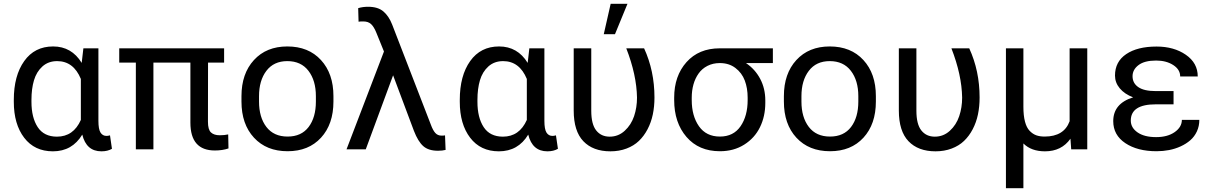

<svg xmlns="http://www.w3.org/2000/svg" viewBox="-20 -781 6343 1004"><path d="M52.2 -248.5V-258.8Q52.2 -385.3 106.7 -461.7Q161.1 -538.1 257.8 -538.1Q354.5 -538.1 407.2 -452.1L416 -528.3H494.6V-148.9Q494.6 -105.5 505.6 -87.9Q516.6 -70.3 537.1 -70.3Q544.4 -70.3 555.2 -73.2L565.4 -2.9Q543 10.3 510.3 10.3Q431.6 10.3 410.2 -77.1Q357.4 10.3 256.8 10.3Q160.6 10.3 106.4 -60.8Q52.2 -131.8 52.2 -248.5ZM144.5 -258.8V-248.5Q144.5 -166 177.2 -116.2Q210 -66.4 277.8 -66.4Q363.8 -66.4 402.8 -153.8V-368.2Q364.3 -461.4 278.8 -461.4Q232.9 -461.4 201.9 -433.6Q170.9 -405.8 157.7 -361.3Q144.5 -316.9 144.5 -258.8Z M690.4 -453.6H603.5V-528.3H1151.9V-453.6H1067.9L1067.4 -144.5Q1067.4 -103 1083.3 -88.4Q1099.1 -73.7 1129.4 -73.7Q1153.3 -73.7 1173.3 -78.1L1174.8 -4.9Q1143.6 5.9 1103.5 5.9Q975.6 5.9 975.6 -139.6V-453.6H782.2V0H690.4Z M1242.7 -250V-278.3Q1242.7 -396 1307.9 -467Q1373 -538.1 1482.4 -538.1Q1593.3 -538.1 1658.4 -467Q1723.6 -396 1723.6 -278.3V-250Q1723.6 -131.8 1658.7 -61Q1593.8 9.8 1483.9 9.8Q1373.5 9.8 1308.1 -61Q1242.7 -131.8 1242.7 -250ZM1334.5 -278.3V-250Q1334.5 -167.5 1373 -117.2Q1411.6 -66.9 1483.9 -66.9Q1555.7 -66.9 1593.8 -116.9Q1631.8 -167 1631.8 -250V-278.3Q1631.8 -359.9 1593 -410.6Q1554.2 -461.4 1482.4 -461.4Q1411.6 -461.4 1373 -410.6Q1334.5 -359.9 1334.5 -278.3Z M1792 0 1987.8 -511.7 1948.2 -609.4Q1935.5 -641.1 1920.4 -655Q1905.3 -668.9 1879.9 -668.9Q1862.3 -668.9 1855 -667.5L1853 -738.3Q1876 -745.6 1904.8 -745.6Q1956.5 -745.6 1985.1 -720.9Q2013.7 -696.3 2030.8 -652.3L2232.9 -129.4Q2243.7 -99.6 2256.3 -85.7Q2269 -71.8 2288.6 -71.8Q2302.7 -71.8 2307.1 -73.2L2310.1 2.9Q2293.5 7.3 2270 7.3Q2220.7 7.3 2193.4 -16.8Q2166 -41 2144.5 -96.7L2035.6 -387.2L1892.6 0Z M2384.3 -248.5V-258.8Q2384.3 -385.3 2438.7 -461.7Q2493.2 -538.1 2589.8 -538.1Q2686.5 -538.1 2739.3 -452.1L2748 -528.3H2826.7V-148.9Q2826.7 -105.5 2837.6 -87.9Q2848.6 -70.3 2869.1 -70.3Q2876.5 -70.3 2887.2 -73.2L2897.5 -2.9Q2875 10.3 2842.3 10.3Q2763.7 10.3 2742.2 -77.1Q2689.5 10.3 2588.9 10.3Q2492.7 10.3 2438.5 -60.8Q2384.3 -131.8 2384.3 -248.5ZM2476.6 -258.8V-248.5Q2476.6 -166 2509.3 -116.2Q2542 -66.4 2609.9 -66.4Q2695.8 -66.4 2734.9 -153.8V-368.2Q2696.3 -461.4 2610.8 -461.4Q2564.9 -461.4 2533.9 -433.6Q2502.9 -405.8 2489.7 -361.3Q2476.6 -316.9 2476.6 -258.8Z M3171.9 10.3Q3081.1 10.3 3030.5 -42.5Q2980 -95.2 2980 -203.1V-528.3H3071.8V-202.1Q3071.8 -131.3 3097.7 -98.9Q3123.5 -66.4 3168 -66.4Q3213.4 -66.4 3246.8 -97.2Q3280.3 -127.9 3295.7 -173.3Q3311 -218.8 3311 -270.5Q3309.1 -389.2 3254.9 -528.3H3348.1Q3402.3 -410.6 3402.3 -271Q3402.3 -224.1 3393.6 -182.4Q3384.8 -140.6 3366.2 -105.2Q3347.7 -69.8 3321 -44.2Q3294.4 -18.6 3256.1 -4.2Q3217.8 10.3 3171.9 10.3ZM3137.2 -602.1 3173.3 -761.2H3261.2L3195.8 -602.1Z M3597.2 -270.5V-257.8Q3597.2 -174.8 3635 -120.8Q3672.9 -66.9 3744.6 -66.9Q3815.4 -66.9 3852.5 -120.8Q3889.6 -174.8 3889.6 -257.8V-270.5Q3889.6 -320.3 3874.5 -360.1Q3859.4 -399.9 3825.7 -425.5Q3792 -451.2 3744.1 -451.2Q3708 -451.2 3679.4 -436.5Q3650.9 -421.9 3633.1 -396.7Q3615.2 -371.6 3606.2 -339.4Q3597.2 -307.1 3597.2 -270.5ZM3743.7 -528.3H4021.5V-451.2H3880.9Q3928.7 -418.9 3955.3 -368.4Q3981.9 -317.9 3981.9 -255.9V-242.7Q3981.9 -172.9 3954.1 -116Q3926.3 -59.1 3871.6 -24.7Q3816.9 9.8 3744.6 9.8Q3634.3 9.8 3569.8 -64.9Q3505.4 -139.6 3505.4 -257.8V-270.5Q3505.4 -383.8 3569.8 -456.1Q3634.3 -528.3 3743.7 -528.3Z M4079.1 -250V-278.3Q4079.1 -396 4144.3 -467Q4209.5 -538.1 4318.8 -538.1Q4429.7 -538.1 4494.9 -467Q4560.1 -396 4560.1 -278.3V-250Q4560.1 -131.8 4495.1 -61Q4430.2 9.8 4320.3 9.8Q4210 9.8 4144.5 -61Q4079.1 -131.8 4079.1 -250ZM4170.9 -278.3V-250Q4170.9 -167.5 4209.5 -117.2Q4248 -66.9 4320.3 -66.9Q4392.1 -66.9 4430.2 -116.9Q4468.3 -167 4468.3 -250V-278.3Q4468.3 -359.9 4429.4 -410.6Q4390.6 -461.4 4318.8 -461.4Q4248 -461.4 4209.5 -410.6Q4170.9 -359.9 4170.9 -278.3Z M4872.1 10.3Q4781.2 10.3 4730.7 -42.5Q4680.2 -95.2 4680.2 -203.1V-528.3H4772V-202.1Q4772 -131.3 4797.9 -98.9Q4823.7 -66.4 4868.2 -66.4Q4913.6 -66.4 4947 -97.2Q4980.5 -127.9 4995.8 -173.3Q5011.2 -218.8 5011.2 -270.5Q5009.3 -389.2 4955.1 -528.3H5048.3Q5102.5 -410.6 5102.5 -271Q5102.5 -224.1 5093.8 -182.4Q5085 -140.6 5066.4 -105.2Q5047.9 -69.8 5021.2 -44.2Q4994.6 -18.6 4956.3 -4.2Q4918 10.3 4872.1 10.3Z M5240.2 -528.3H5331.5V-222.7Q5331.5 -176.8 5339.8 -145Q5348.1 -113.3 5364.3 -96.7Q5380.4 -80.1 5398.9 -73.5Q5417.5 -66.9 5442.4 -66.9Q5543.9 -66.9 5573.2 -147V-528.3H5665.5V0H5581.5L5577.6 -55.7Q5531.2 10.3 5444.3 10.3Q5372.6 10.3 5331.5 -30.8V203.1H5240.2Z M5801.3 -147.5Q5801.3 -239.7 5905.3 -272Q5860.4 -289.1 5835.4 -319.1Q5810.5 -349.1 5810.5 -385.7Q5810.5 -458.5 5869.1 -498Q5927.7 -537.6 6027.8 -537.6Q6118.7 -537.6 6180.9 -494.6Q6243.2 -451.7 6243.2 -381.3H6151.4Q6151.4 -417.5 6115 -440.9Q6078.6 -464.4 6025.4 -464.4Q5964.8 -464.4 5933.6 -440.7Q5902.3 -417 5902.3 -382.3Q5902.3 -346.2 5932.4 -325.4Q5962.4 -304.7 6023.4 -304.7H6116.7V-235.4H6023.4Q5893.1 -235.4 5893.1 -150.4Q5893.1 -113.3 5928.5 -88.6Q5963.9 -64 6025.4 -64Q6085.4 -64 6122.8 -90.3Q6160.2 -116.7 6160.2 -154.3H6251.5Q6251.5 -121.6 6238.8 -94Q6226.1 -66.4 6204.3 -47.6Q6182.6 -28.8 6153.8 -15.6Q6125 -2.4 6093.3 3.7Q6061.5 9.8 6027.8 9.8Q5927.7 9.8 5864.5 -32.5Q5801.3 -74.7 5801.3 -147.5Z"/></svg>

Font: Bert Sans Medium
Style: Regular
Weight: 500
Designer: Christian Robertson, Adam Twardoch, & Cristiano Sobral
Foundry: Google
Version: Version 12.135;January 10, 2020;FontCreator 12.0.0.2547 64-b